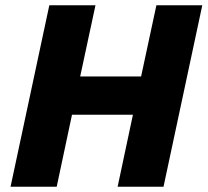

<svg xmlns="http://www.w3.org/2000/svg" viewBox="-20 -708 787 728"><path d="M20 0 167 -688H342L284 -418H515L573 -688H747L600 0H426L484 -273H253L195 0Z"/></svg>

Font: Saira
Style: Bold Italic
Weight: 700
Italic angle: -12°
Designer: Hector Gatti with collaboration of the Omnibus-Type team
Foundry: Omnibus-Type
Version: Version 1.100; ttfautohint (v1.8.3)